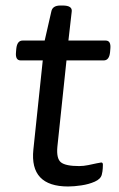

<svg xmlns="http://www.w3.org/2000/svg" viewBox="-20 -670 430 696"><path d="M227 6Q87 6 101 -128L135 -451H55Q35 -451 38 -481L39 -493Q42 -523 62 -523H142L166 -628Q170 -650 199 -650H207Q243 -650 240 -628L228 -523H363Q383 -523 380 -493L379 -481Q376 -451 356 -451H221L188 -138Q184 -95 201 -81.5Q218 -68 267 -68Q283 -68 300 -71.5Q317 -75 330.5 -78Q344 -81 347 -81Q353 -81 353 -73Q353 -70 352.5 -59.5Q352 -49 349 -37Q345 -21 323.5 -11.5Q302 -2 275 2Q248 6 227 6Z"/></svg>

Font: Asap Expanded Expanded Regular
Style: Italic
Weight: 400
Width: 7
Italic angle: -6°
Designer: Pablo Cosgaya
Foundry: Omnibus-Type
Version: Version 3.001; ttfautohint (v1.8.4.7-5d5b)